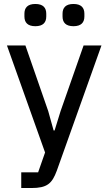

<svg xmlns="http://www.w3.org/2000/svg" viewBox="-20 -747 546 967"><path d="M158 -615C197 -615 213 -634 213 -664V-678C213 -708 197 -727 158 -727C119 -727 103 -708 103 -678V-664C103 -634 119 -615 158 -615ZM350 -615C389 -615 405 -634 405 -664V-678C405 -708 389 -727 350 -727C311 -727 295 -708 295 -678V-664C295 -634 311 -615 350 -615ZM285 -187 255 -90H250L223 -187L108 -518H15L207 21L172 121H87V200H138C217 200 242 178 266 113L491 -518H401Z"/></svg>

Font: IBM Plex Thai Text
Style: Regular
Weight: 450
Designer: Mike Abbink, Paul van der Laan, Pieter van Rosmalen, Ben Mitchell, Mark Frömberg
Foundry: Bold Monday
Version: Version 1.0